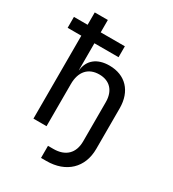

<svg xmlns="http://www.w3.org/2000/svg" viewBox="-215 -846 1029 1143"><g transform="rotate(30 300.0 -275.0)"><path d="M329 -500C245 -500 193 -458 185 -385H184V-570H350V-645H184V-730H94V-645H0V-570H94V0H184V-290C184 -375 228 -424 303 -424C375 -424 418 -378 418 -300V-31C418 51 370 97 287 97H250V180H287C422 180 508 98 508 -31V-310C508 -427 439 -500 329 -500Z"/></g></svg>

Font: Tekne LDO
Style: Regular
Weight: 400
Monospace: yes
Designer: Alessio Laiso, Mario Rullo, Paolo Rosset
Foundry: Alessio Laiso
Version: Version 1.000;hotconv 1.0.109;makeotfexe 2.5.65596